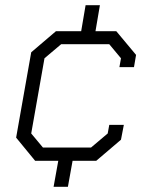

<svg xmlns="http://www.w3.org/2000/svg" viewBox="-20 -618 566 738"><path d="M439 -360 445 -394 400 -448H215L151 -394L100 -105L145 -51H330L394 -105L400 -138H456L445 -81L350 0H259L241 100H186L204 0H115L42 -89L100 -417L195 -498H292L309 -598H364L347 -498H427L503 -407L495 -360Z"/></svg>

Font: Chakra Petch Light
Style: Italic
Weight: 300
Italic angle: -10°
Designer: Katatrad Aksorn Co.,Ltd.
Foundry: Cadson Demak Co.,Ltd.
Version: Version 1.000; ttfautohint (v1.6)